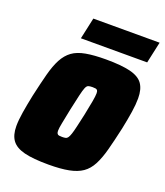

<svg xmlns="http://www.w3.org/2000/svg" viewBox="-127 -756 734 852"><g transform="rotate(20 240.0 -330.5)"><path d="M201 8Q128 8 86.5 -2.5Q45 -13 27 -37.5Q9 -62 9 -104Q9 -132 15 -169.5Q21 -207 31 -255Q45 -318 57 -363.5Q69 -409 85 -439Q101 -469 125 -486.5Q149 -504 187.5 -511Q226 -518 282 -518Q355 -518 397.5 -507.5Q440 -497 457.5 -472Q475 -447 475 -404Q475 -376 469.5 -339.5Q464 -303 454 -255Q440 -192 428 -147Q416 -102 400 -71.5Q384 -41 359.5 -24Q335 -7 296.5 0.5Q258 8 201 8ZM216 -128Q226 -128 232.5 -129.5Q239 -131 243.5 -137.5Q248 -144 252.5 -157.5Q257 -171 262.5 -195Q268 -219 276 -255Q285 -299 289.5 -324Q294 -349 294 -362Q294 -372 291 -376Q288 -380 282.5 -381Q277 -382 268 -382Q255 -382 248 -379.5Q241 -377 236 -365Q231 -353 225 -327Q219 -301 209 -255Q200 -210 195 -185Q190 -160 190 -148Q190 -139 193 -134.5Q196 -130 201.5 -129Q207 -128 216 -128ZM145 -568 167 -669H480L458 -568Z"/></g></svg>

Font: Saira SemiCondensed Black
Style: Italic
Weight: 900
Width: 4
Italic angle: -12°
Designer: Hector Gatti with collaboration of the Omnibus-Type team
Foundry: Omnibus-Type
Version: Version 1.101